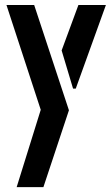

<svg xmlns="http://www.w3.org/2000/svg" viewBox="-20 -561 448 771"><path d="M5.9 -541H117.2L256.8 -118.2L154.3 190.4H46.9L143.6 -120.1ZM227.5 -358.4 294.9 -541H405.3L284.2 -205.1H273.4Z"/></svg>

Font: Post No Bills Colombo
Style: Bold
Weight: 800
Designer: Kosala Senevirathne, Siva Puranthara, Lasantha Premarathna, Tharique Azeez
Foundry: Mooniak
Version: Version 1.220 ; ttfautohint (v1.5)